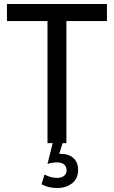

<svg xmlns="http://www.w3.org/2000/svg" viewBox="-20 -720 573 966"><path d="M219 -614H15V-700H518V-614H314V0H219ZM373 135Q373 178 343 202Q313 226 267 226Q223 226 189 207L204 158Q235 175 267 175Q289 175 302 165Q315 155 315 137Q315 118 302.5 107.5Q290 97 265 97Q242 97 219 105L245 0H295L278 54H286Q326 54 349.5 75.5Q373 97 373 135Z"/></svg>

Font: Cabin
Style: Regular
Weight: 400
Designer: Pablo Impallari
Foundry: Pablo Impallari. http://www.impallari.com Igino Marini. http://www.ikern.com
Version: Version 2.200